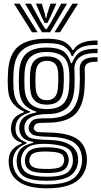

<svg xmlns="http://www.w3.org/2000/svg" viewBox="-20 -820 550 1042"><path d="M233.8 202Q136.2 202 84.8 167.9Q33.2 133.8 27.5 69Q25.5 46 30.5 25Q35.5 3.5 53.8 -14Q72 -31.5 97.5 -40V-46Q72.5 -53.2 58.8 -67.4Q45 -81.5 40.5 -107Q38 -121 40.5 -136.8Q44.8 -165.8 61.1 -182.5Q77.5 -199.2 108.5 -210V-216Q80.5 -225.5 53.6 -255.2Q26.8 -285 23.5 -337Q21.8 -364.8 22 -386.1Q22.2 -407.5 23.5 -430Q29.2 -526.5 79.6 -568.2Q130 -610 234.5 -610Q297.8 -610 328.8 -593.2Q359.8 -576.5 372.8 -549H378.8Q393.8 -574 419.1 -585Q444.5 -596 469.8 -598.5Q495 -601 509.5 -600V-576Q450.8 -577.2 419.6 -562.4Q388.5 -547.5 375.2 -515.5H369.2Q359.2 -548.2 330.2 -567.1Q301.2 -586 234.5 -586Q145.8 -586 102.1 -549.5Q58.5 -513 53.5 -429Q50.8 -383 53.5 -338Q57 -282.2 82.8 -254.1Q108.5 -226 142.5 -216.2V-210.2Q106 -199.5 88 -182.4Q70 -165.2 65.2 -137.5Q62.8 -122.2 65.2 -106.2Q72 -65.8 123.5 -47.2V-41.2Q91.8 -28 76.5 -12Q61.2 4 54.8 24.8Q47.8 47 50.2 68.5Q57.2 127 100.8 154Q144.2 181 233.8 181Q326 181 369.9 154.1Q413.8 127.2 424 69Q427.5 50 423.8 25.2Q415.8 -27 373.4 -51.6Q331 -76.2 239.5 -78Q201.8 -78.8 182.5 -81.9Q163.2 -85 154.6 -91Q146 -97 140.2 -106Q136.8 -111.8 135.9 -122Q135 -132.2 137 -138Q146.5 -164 165.5 -171.4Q184.5 -178.8 234.5 -178Q321.8 -176.8 363.6 -215.2Q405.5 -253.8 411.5 -338Q413.2 -361.8 413.5 -387.6Q413.8 -413.5 412.5 -439.8Q408.8 -514.8 509.5 -509V-485Q471.8 -486.2 455 -476.1Q438.2 -466 439.5 -440Q440.8 -413.5 440.5 -387.2Q440.2 -361 438.5 -337Q431.5 -240 384.4 -197Q337.2 -154 234.5 -154Q206 -154 192.2 -152.4Q178.5 -150.8 173.1 -146Q167.8 -141.2 163.8 -131.5Q163 -129.8 162.9 -124.8Q162.8 -119.8 165.2 -116.2Q170.2 -109.8 175.5 -106.6Q180.8 -103.5 194.8 -102.5Q208.8 -101.5 239.8 -101Q342.2 -99.5 391.9 -70.2Q441.5 -41 450.5 25Q453.5 47.2 450.5 69Q441.2 134.8 388.9 168.4Q336.5 202 233.8 202ZM233.8 161Q151 161 114.1 140Q77.2 119 71.2 70Q68.8 47.5 74 24.8Q80.5 -3.2 100.5 -19.2Q120.5 -35.2 159.5 -44.5V-50.5Q128.5 -54.8 111 -67.2Q93.5 -79.8 86.2 -106.8Q83 -119.8 85.2 -137.5Q89.2 -167.2 110.5 -184.1Q131.8 -201 175.5 -209.2V-215.2Q133.8 -226.8 110.2 -255Q86.8 -283.2 83.2 -341Q82 -362.5 82 -382Q82 -401.5 83.5 -426.5Q87.8 -499 124.2 -530.5Q160.8 -562 234.5 -562Q293.5 -562 322.8 -542.4Q352 -522.8 364.2 -477.2H370.2Q382.8 -507.2 398.8 -524.4Q414.8 -541.5 440.9 -548.5Q467 -555.5 509.5 -555.5V-531.5Q445 -534.2 412.6 -509.4Q380.2 -484.5 384 -435.2Q385 -423.5 385 -404.9Q385 -386.2 384.8 -368.5Q384.5 -350.8 383.8 -341.5Q378.2 -264 340.6 -232Q303 -200 234.5 -201Q211.2 -201.5 185.5 -196.4Q159.8 -191.2 140 -178.6Q120.2 -166 114.2 -143.5Q112.2 -135.8 112.5 -125Q112.8 -114.2 114.5 -107.8Q123.8 -76.2 153.1 -69Q182.5 -61.8 240 -60.8Q315.5 -59.8 355.5 -36.4Q395.5 -13 402 25.2Q406.2 49.5 402.2 69.2Q392.5 117 352.8 139Q313 161 233.8 161ZM234.5 -228Q292 -228 321.1 -254.9Q350.2 -281.8 354.8 -343.5Q356 -361 356.5 -382.1Q357 -403.2 355.8 -425.2Q352.5 -490.5 320.4 -514.2Q288.2 -538 234.5 -538Q176 -538 146.5 -511.6Q117 -485.2 113.2 -424.5Q112 -404.2 112.1 -382.6Q112.2 -361 113.2 -342.5Q116.8 -283.8 146.4 -255.9Q176 -228 234.5 -228ZM234.5 -252Q191.5 -252 168.9 -273.4Q146.2 -294.8 143.2 -344.2Q142 -366.2 142.1 -384.9Q142.2 -403.5 143.2 -422.2Q146.2 -471.5 168.8 -492.8Q191.2 -514 234.5 -514Q278.2 -514 300.8 -493.1Q323.2 -472.2 325.8 -424Q327.5 -386 324.8 -344.8Q321.2 -295.2 298.8 -273.6Q276.2 -252 234.5 -252ZM234.5 -276Q260.8 -276 276.4 -292.1Q292 -308.2 294.8 -347.5Q296 -366.8 296.5 -383.4Q297 -400 295.8 -422.5Q294 -458.8 278.4 -474.4Q262.8 -490 234.5 -490Q206.5 -490 191 -474Q175.5 -458 173.2 -421Q172.2 -401.5 172.1 -384.1Q172 -366.8 173.2 -346Q175.5 -308.5 191 -292.2Q206.5 -276 234.5 -276ZM233.8 139Q289.2 139 317.9 129.6Q346.5 120.2 358.1 104.2Q369.8 88.2 374.2 69Q378 52.2 373 24.5Q367 -7.5 334.2 -21.5Q301.5 -35.5 239.8 -38.8Q176.5 -42.2 143.9 -27.4Q111.2 -12.5 98 25.2Q91 45.5 95 69.5Q101.5 108.5 134.9 123.8Q168.2 139 233.8 139ZM233.8 119Q172.5 119 147.4 106.6Q122.2 94.2 117 69Q112.2 46 120.2 25Q130.2 -1 156.6 -11.2Q183 -21.5 240.8 -20.5Q292.2 -19.5 317.1 -9.1Q342 1.2 349.2 24.8Q356.2 46.5 350.2 68.5Q342.8 95.8 317.1 107.4Q291.5 119 233.8 119ZM233.8 97Q274.8 97 295.4 91.2Q316 85.5 323.5 69Q334 47 322.5 25Q311.5 4 239.8 2.5Q193 1.2 173.1 7.6Q153.2 14 147 24.2Q133 47.5 142.5 69Q149.2 84 169.2 90.5Q189.2 97 233.8 97ZM55.8 -800H86.8L183.8 -645H153.8ZM115.8 -800H147.8L200.5 -703.2L225.8 -662.5H233.8L259 -703L311.8 -800H343.8L251.8 -645H207.8ZM174.8 -800H206.8L223.5 -744.5L227.8 -722.8H231.8L236.2 -744.5L253.8 -800H285.8L253.5 -728.2L237.8 -695.5H221.8L206.2 -728.2ZM372.8 -800H403.8L305.8 -645H275.8Z"/></svg>

Font: Big Shoulders Inline Display Black
Style: Regular
Weight: 900
Designer: Patric King
Foundry: XO Type Co
Version: Version 1.000